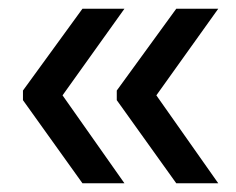

<svg xmlns="http://www.w3.org/2000/svg" viewBox="-20 -463 540 439"><path d="M479 -443 337.5 -245 479 -44H383L247 -234V-256L383 -443ZM264.5 -443 123 -245 264.5 -44H168.5L32.5 -234V-256L168.5 -443Z"/></svg>

Font: Anek Devanagari Medium Medium
Style: Regular
Weight: 500
Version: Version 1.003